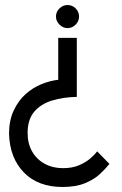

<svg xmlns="http://www.w3.org/2000/svg" viewBox="-20 -732 485 765"><path d="M286 -581V-346Q232 -345 187.5 -331.5Q143 -318 116.5 -287Q90 -256 90 -202Q90 -160 108 -128.5Q126 -97 158 -79.5Q190 -62 231 -62Q267 -62 293.5 -73Q320 -84 338.5 -99.5Q357 -115 367 -129L416 -79Q401 -60 378 -38.5Q355 -17 318.5 -2Q282 13 229 13Q132 13 75.5 -44.5Q19 -102 16 -199Q16 -252 34.5 -291.5Q53 -331 82 -357Q111 -383 146 -397Q181 -411 212 -414V-581ZM249 -712Q268 -712 281.5 -698.5Q295 -685 295 -666Q295 -648 281.5 -634Q268 -620 249 -620Q231 -620 217 -634Q203 -648 203 -666Q203 -685 217 -698.5Q231 -712 249 -712Z"/></svg>

Font: Stick No Bills ExtraLight
Style: Regular
Weight: 400
Version: Version 2.000